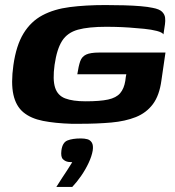

<svg xmlns="http://www.w3.org/2000/svg" viewBox="-20 -485 693 760"><path d="M263 5Q198 3 150 -6.5Q102 -16 72.5 -40.5Q43 -65 33 -110.5Q23 -156 33 -227Q44 -305 73 -352.5Q102 -400 148 -424.5Q194 -449 256.5 -457Q319 -465 397 -465Q435 -465 471.5 -464Q508 -463 537 -460.5Q566 -458 584 -454Q611 -449 621.5 -438.5Q632 -428 633.5 -415Q635 -402 633 -389L627 -349Q622 -357 601 -362.5Q580 -368 550.5 -371Q521 -374 491 -376Q461 -378 436.5 -378.5Q412 -379 402 -379Q330 -379 288.5 -367.5Q247 -356 226 -323.5Q205 -291 196 -228Q188 -170 198 -138.5Q208 -107 238 -95.5Q268 -84 319 -84Q376 -84 408 -91Q440 -98 455.5 -116Q471 -134 476 -165Q477 -174 478 -180.5Q479 -187 480 -191H286Q291 -224 297.5 -242.5Q304 -261 321 -269Q338 -277 373 -277H635L619 -167Q611 -107 585 -72.5Q559 -38 517.5 -21.5Q476 -5 420.5 0Q365 5 296 5Q288 5 279.5 5Q271 5 263 5ZM203 255Q216 234 226 219Q236 204 245.5 189.5Q255 175 266 157Q263 157 258.5 156.5Q254 156 251 156Q238 154 229 145Q220 136 223 111Q227 79 247 71Q267 63 300 63Q314 63 325.5 66Q337 69 343.5 79.5Q350 90 347 111Q343 134 330.5 160.5Q318 187 301 211.5Q284 236 266 255Z"/></svg>

Font: Genos
Style: Bold Italic
Weight: 700
Italic angle: -8°
Version: Version 1.010